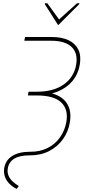

<svg xmlns="http://www.w3.org/2000/svg" viewBox="-20 -958 538 1196"><path d="M136.2 -727.5H302.2Q365.2 -727.5 407.5 -707.3Q449.7 -687 468 -648.7Q486.3 -610.4 477.1 -555.7Q467.3 -497.1 431.9 -454.1Q396.5 -411.1 338.9 -387.5Q281.2 -363.8 204.6 -363.3H153.8L157.7 -386.7H206.5Q313 -386.2 377.2 -431.9Q441.4 -477.5 454.6 -555.7Q466.3 -628.4 425 -666.5Q383.8 -704.6 298.3 -704.1H131.3ZM157.7 -386.7H212.4Q327.6 -386.2 378.7 -336.2Q429.7 -286.1 415.5 -198.2Q406.7 -140.1 373.5 -92.8Q340.3 -45.4 287.6 -17.8Q234.9 9.8 166.5 9.8H163.6Q103 9.8 69.3 30Q35.6 50.3 28.8 89.8Q24.4 114.7 32.7 135.3Q41 155.8 58.3 171.9Q75.7 188 97.2 201.2L83.5 218.8Q58.6 206.1 39.3 187.3Q20 168.5 11 143.6Q2 118.7 6.3 88.9Q14.6 39.6 56.4 13.4Q98.1 -12.7 167.5 -12.7H170.4Q231.4 -12.7 278.1 -36.9Q324.7 -61 354.2 -103Q383.8 -145 393.1 -197.3Q407.2 -276.4 361.1 -320.1Q314.9 -363.8 207.5 -363.3H153.8ZM274.9 -937.5 348.1 -836.9 459.5 -937.5H475.1L473.1 -931.6L344.2 -802.7H341.3L259.3 -931.6L260.3 -937.5Z"/></svg>

Font: Inter 17pt Thin
Style: Italic
Weight: 250
Italic angle: -9.3988°
Version: Version 4.001;git-66647c0bb